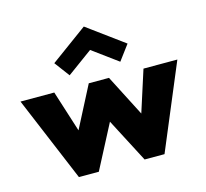

<svg xmlns="http://www.w3.org/2000/svg" viewBox="-98 -784 958 895"><g transform="rotate(-15 380.5 -336.0)"><path d="M589 0H493L382.5 -212L272 0H176L4 -410.5H167L230.5 -211L333.5 -410.5H431L533.5 -211L597.5 -410.5H761ZM501.5 -469.5 379.5 -559 257 -469.5 202.5 -542.5 379.5 -672 556 -542.5Z"/></g></svg>

Font: Lucymar Sans
Style: Bold
Weight: 700
Foundry: The League of Moveable Type (original font) / Main changes by Cristiano Sobral with portions from Mirco Monsees
Version: Version 2.001;August 30, 2020;FontCreator 13.0.0.2681 64-bit